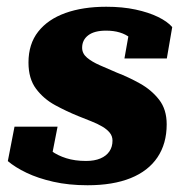

<svg xmlns="http://www.w3.org/2000/svg" viewBox="-20 -538 557 569"><path d="M239.4 11Q183.6 11 137.9 0.6Q92.2 -9.8 58.5 -26Q24.8 -42.2 3.2 -60.6L23 -162.6H150.6L127.4 -44Q112.4 -50.6 104.8 -63.5Q97.2 -76.4 96.4 -91.9Q95.6 -107.4 101.6 -120.2Q113.6 -104.2 132.2 -90.7Q150.8 -77.2 176.4 -69.1Q202 -61 235 -61Q260 -61 277.5 -68.4Q295 -75.8 304.2 -89.3Q313.4 -102.8 313.4 -121.2Q313.4 -134.6 305.3 -144.6Q297.2 -154.6 283 -163Q268.8 -171.4 250.4 -178.6Q232 -185.8 211.8 -194Q177.6 -207.8 143.5 -226.3Q109.4 -244.8 86.9 -274.8Q64.4 -304.8 64.4 -352.6Q64.4 -407.6 93.2 -444.2Q122 -480.8 173.8 -499.4Q225.6 -518 294.8 -518Q343 -518 381.7 -509.7Q420.4 -501.4 448.3 -487.8Q476.2 -474.2 490.4 -457.8L474.4 -364.8H348.8L365.6 -459.6Q373.4 -459.6 381.4 -449Q389.4 -438.4 392.1 -425Q394.8 -411.6 384.6 -402Q377.8 -416.2 365.2 -426.3Q352.6 -436.4 334.8 -441.8Q317 -447.2 294.2 -447.2Q259.6 -447.2 241.5 -433.4Q223.4 -419.6 223.4 -396.6Q223.4 -379.4 237.8 -367.2Q252.2 -355 275.7 -344.7Q299.2 -334.4 326.2 -322.8Q361 -309.4 394.9 -290.5Q428.8 -271.6 451.4 -242.7Q474 -213.8 474 -169.6Q474 -112.4 446.7 -71.8Q419.4 -31.2 367.1 -10.1Q314.8 11 239.4 11Z"/></svg>

Font: Roboto Serif 20pt
Style: Italic
Weight: 400
Italic angle: -10°
Designer: Greg Gazdowicz
Foundry: Commercial Type
Version: Version 1.008